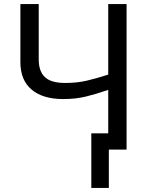

<svg xmlns="http://www.w3.org/2000/svg" viewBox="-20 -734 738 942"><path d="M601 0H514V188H428V-80H511V-293Q453 -273 402.5 -260.5Q352 -248 290 -248Q190 -248 135 -294.5Q80 -341 80 -429V-714H170V-442Q170 -384 200.5 -355.5Q231 -327 299 -327Q358 -327 405 -338Q452 -349 511 -368V-714H601Z"/></svg>

Font: TSCustom
Style: Regular
Weight: 400
Designer: Monotype Design Team
Foundry: Monotype Imaging Inc.
Version: Version 2.004; ttfautohint (v1.8.3) -l 8 -r 50 -G 200 -x 14 